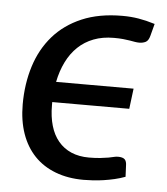

<svg xmlns="http://www.w3.org/2000/svg" viewBox="-44 -555 523 601"><g transform="rotate(5 218.0 -254.0)"><path d="M409.5 -460.5Q405.5 -445 396.8 -440.5Q388 -436 376.5 -436Q370 -436 363 -437.2Q356 -438.5 346.8 -440Q337.5 -441.5 325.2 -442.8Q313 -444 296.5 -444Q261 -444 233 -433.2Q205 -422.5 184 -402.5Q163 -382.5 149 -354.2Q135 -326 128 -291H371.5L363.5 -227H121.5V-217Q121.5 -181 129.8 -152.8Q138 -124.5 154.5 -104.8Q171 -85 195.2 -74.5Q219.5 -64 251 -64Q272.5 -64 287.2 -65.8Q302 -67.5 312 -69.2Q322 -71 328.8 -72.8Q335.5 -74.5 341.5 -74.5Q356.5 -74.5 362.8 -68.5Q369 -62.5 369 -47.5L370.5 -14Q354.5 -8 337.2 -4Q320 0 303 2.5Q286 5 270 6Q254 7 240.5 7Q191 7 151.8 -8Q112.5 -23 85.5 -51.2Q58.5 -79.5 44.2 -120.2Q30 -161 30 -212Q30 -276.5 47.5 -332Q65 -387.5 100.5 -428.2Q136 -469 190 -492Q244 -515 317 -515Q331 -515 343.5 -514Q356 -513 368 -511Q380 -509 392.5 -506Q405 -503 419.5 -498.5Z"/></g></svg>

Font: Lato Medium
Style: Italic
Weight: 500
Italic angle: -7°
Designer: Lukasz Dziedzic
Foundry: tyPoland Lukasz Dziedzic
Version: Version 2.006; 2014-01-15